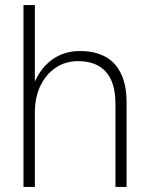

<svg xmlns="http://www.w3.org/2000/svg" viewBox="-20 -740 587 760"><path d="M73 0V-720H118V-417Q144 -475 190 -506.5Q236 -538 296 -538Q356 -538 397 -515.5Q438 -493 459.5 -447.5Q481 -402 481 -335V0H437V-328Q437 -414 399 -456Q361 -498 289 -498Q239 -498 200.5 -472Q162 -446 140 -400.5Q118 -355 118 -294V0Z"/></svg>

Font: DM Sans 9pt ExtraLight
Style: Regular
Weight: 250
Version: Version 4.004;gftools[0.9.30]